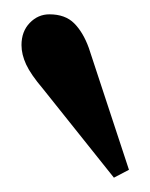

<svg xmlns="http://www.w3.org/2000/svg" viewBox="-20 -879 210 268"><path d="M139 -631 160 -642 104 -812C98.7 -826.7 91.8 -838.2 83.5 -846.5C75.2 -854.8 63.7 -859 49 -859C38.3 -859 29.2 -855 21.5 -847C13.8 -839 10 -828.7 10 -816C10 -807.3 12.2 -798.3 16.5 -789C20.8 -779.7 28.7 -768.3 40 -755Z"/></svg>

Font: Libre Caslon Text
Style: Regular
Weight: 400
Designer: Pablo Impallari, Rodrigo Fuenzalida
Foundry: Pablo Impallari, Rodrigo Fuenzalida
Version: Version 1.000; ttfautohint (v0.93) -l 8 -r 50 -G 200 -x 14 -